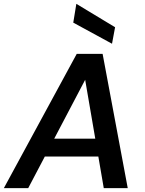

<svg xmlns="http://www.w3.org/2000/svg" viewBox="-40 -981 755 1001"><path d="M-20 0 360 -700H495L626 0H501L404 -565L107 0ZM109 -165 157 -258H526L541 -165ZM544 -753 342 -863 358 -961 560 -839Z"/></svg>

Font: DM Sans 24pt SemiBold
Style: Italic
Weight: 600
Italic angle: -10°
Designer: Colophon Foundry, Jonny Pinhorn
Foundry: Colophon Foundry
Version: Version 4.004;gftools[0.9.30]